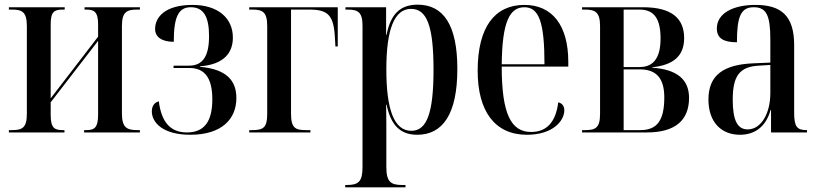

<svg xmlns="http://www.w3.org/2000/svg" viewBox="-20 -567 3509 822"><path d="M18 0H256V-10H249C214 -10 197 -18 197 -75V-129L400 -392V-76C400 -20 384 -10 350 -10H340V0H579V-10H569C523 -10 502 -20 502 -82V-455C502 -517 523 -526 569 -526H579V-536H342V-526H350C383 -526 400 -516 400 -463V-410L197 -146V-463C197 -518 213 -526 249 -526H257V-536H18V-526H30C74 -526 95 -517 95 -455V-80C95 -18 74 -10 30 -10H18Z M795 10C930 10 992 -58 992 -147C992 -223 949 -271 836 -281V-283C940 -291 977 -342 977 -406C977 -489 914 -546 804 -546C686 -546 644 -493 644 -443C644 -410 671 -388 724 -388C724 -495 744 -536 797 -536C852 -536 875 -495 875 -412C875 -328 849 -286 790 -286H723V-276H790C856 -276 889 -234 889 -142C889 -47 855 0 780 0C709 0 671 -45 660 -133C642 -129 630 -114 630 -90C630 -44 675 10 795 10Z M1047 0H1309V-10H1289C1245 -10 1226 -19 1226 -79V-526H1303C1385 -526 1409 -502 1414 -404L1416 -368H1426V-536H1047V-526H1059C1103 -526 1124 -517 1124 -456V-79C1124 -19 1106 -10 1059 -10H1047Z M1458 235H1716V225H1702C1652 225 1634 211 1634 147V12C1634 -33 1634 -75 1633 -119H1635C1653 -33 1692 10 1766 10C1876 10 1938 -79 1938 -272C1938 -461 1878 -547 1768 -547C1692 -547 1652 -505 1635 -418H1633V-536H1459V-526H1467C1512 -526 1532 -516 1532 -457V148C1532 211 1515 225 1464 225H1458ZM1741 -7C1666 -7 1634 -101 1634 -270C1634 -441 1668 -529 1740 -529C1807 -529 1836 -457 1836 -269C1836 -87 1809 -7 1741 -7Z M2236 10C2346 10 2396 -49 2396 -95C2396 -112 2387 -125 2370 -129C2359 -40 2317 -2 2254 -2C2168 -2 2128 -79 2128 -282H2413V-302C2413 -459 2344 -546 2225 -546C2098 -546 2025 -451 2025 -264C2025 -90 2099 10 2236 10ZM2311 -292H2128C2130 -469 2160 -536 2225 -536C2289 -536 2311 -468 2311 -292Z M2472 0H2750C2873 0 2930 -54 2930 -148C2930 -227 2878 -270 2773 -277V-279C2864 -289 2909 -328 2909 -404C2909 -488 2856 -536 2733 -536H2472V-526H2484C2527 -526 2549 -516 2549 -456V-79C2549 -18 2528 -10 2484 -10H2472ZM2719 -280H2650V-526H2718C2782 -526 2808 -485 2808 -402C2808 -327 2783 -280 2719 -280ZM2722 -10H2650V-270H2719C2789 -270 2824 -233 2824 -150C2824 -54 2795 -10 2722 -10Z M3148 10C3211 10 3259 -24 3279 -96H3281V0H3435V-10H3433C3393 -10 3380 -24 3380 -83V-374C3380 -500 3324 -546 3214 -546C3120 -546 3049 -511 3049 -445C3049 -403 3078 -386 3135 -386C3135 -497 3152 -536 3207 -536C3262 -536 3278 -500 3278 -397V-299L3207 -296C3077 -291 3013 -245 3013 -141C3013 -44 3068 10 3148 10ZM3181 -13C3138 -13 3117 -50 3117 -140C3117 -239 3144 -282 3230 -286L3278 -289V-168C3278 -82 3239 -13 3181 -13Z"/></svg>

Font: Noto Serif Display Condensed Medium
Style: Regular
Weight: 500
Width: 3
Designer: Monotype Design Team
Foundry: Monotype Imaging Inc.
Version: Version 2.009